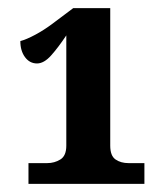

<svg xmlns="http://www.w3.org/2000/svg" viewBox="-20 -839 414 472"><path d="M50 -387V-438H96Q114 -438 128.5 -447Q143 -456 143 -481V-752Q123 -722 105.5 -702.5Q88 -683 71 -683Q53 -683 41.5 -698.5Q30 -714 30 -738Q45 -742 66.5 -753.5Q88 -765 108 -780L160 -819H251V-481Q251 -456 264 -447Q277 -438 296 -438H335V-387Z"/></svg>

Font: Noto Serif SemiCondensed ExtraBold
Style: Regular
Weight: 800
Width: 4
Designer: Monotype Design Team
Foundry: Monotype Imaging Inc.
Version: Version 2.015